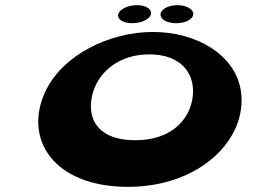

<svg xmlns="http://www.w3.org/2000/svg" viewBox="-20 -708 1001 745"><path d="M511.3 -688C477.3 -688 445 -673 439.1 -654C433 -634 456.6 -618 493.6 -618C529.6 -618 562 -634 566.1 -654C569 -673 545.3 -688 511.3 -688ZM668.3 -688C634.3 -688 605 -673 603.1 -654C600 -634 626.6 -618 663.6 -618C700.6 -618 730 -634 730.1 -654C730 -673 702.3 -688 668.3 -688ZM156 -353C69.9 -169 187.4 17 476.4 17C757.4 17 940.9 -169 915 -353C894.7 -495 743.4 -584 573.4 -584C404.4 -584 222.7 -495 156 -353ZM342 -353C365.8 -430 442.1 -497 559.1 -497C677.1 -497 729.8 -430 729 -353C728.6 -265 663.1 -164 505.1 -164C344.1 -164 313.6 -265 342 -353Z"/></svg>

Font: Hussar Milosc
Style: Obl
Weight: 700
Foundry: Cannot Into Space Fonts
Version: Version 1.02